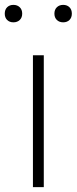

<svg xmlns="http://www.w3.org/2000/svg" viewBox="-52 -767 315 787"><path d="M83 0V-540.5H127.5V0ZM207 -675.5Q191 -675.5 181 -685.2Q171 -695 171 -711Q171 -727.5 181 -737.2Q191 -747 207 -747Q223 -747 232.8 -737.2Q242.5 -727.5 242.5 -711Q242.5 -695 232.8 -685.2Q223 -675.5 207 -675.5ZM3 -675.5Q-13 -675.5 -22.8 -685.2Q-32.5 -695 -32.5 -711Q-32.5 -727.5 -22.8 -737.2Q-13 -747 3 -747Q19 -747 29 -737.2Q39 -727.5 39 -711Q39 -695 29 -685.2Q19 -675.5 3 -675.5Z"/></svg>

Font: Encode Sans Condensed Thin ExtraLight
Style: Regular
Weight: 250
Version: Version 3.002